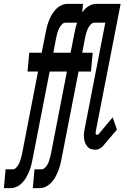

<svg xmlns="http://www.w3.org/2000/svg" viewBox="-87 -760 657 990"><path d="M-67 210 -58 113H-22Q-11 113 -2 103Q7 93 12 82Q17 71 20 59.5Q23 48 26 37L109 -391H55L64 -488H128L147 -585Q150 -602 154 -618Q158 -634 164 -650.5Q170 -667 179 -682.5Q188 -698 200 -711Q212 -724 228 -732Q244 -740 260 -740H341L332 -643H251Q240 -643 231 -633Q222 -623 217 -612Q212 -601 208.5 -589.5Q205 -578 203 -567L188 -488H287L278 -391H169L82 55Q79 72 75 88Q71 104 64.5 120.5Q58 137 49.5 152.5Q41 168 29 181Q17 194 1 202Q-15 210 -31 210ZM82 210 91 113H127Q138 113 147 103Q156 93 161 82Q166 71 169 59.5Q172 48 175 37L258 -391H204L213 -488H277L296 -585Q299 -602 303 -618Q307 -634 313 -650.5Q319 -667 328 -682.5Q337 -698 349 -711Q361 -724 377 -732Q393 -740 409 -740H490L481 -643H400Q389 -643 380 -633Q371 -623 366 -612Q361 -601 357.5 -589.5Q354 -578 352 -567L337 -488H391L382 -391H318L231 55Q228 72 224 88Q220 104 213.5 120.5Q207 137 198.5 152.5Q190 168 178 181Q166 194 150 202Q134 210 118 210ZM405 12Q392 12 381 8Q370 4 362.5 -5.5Q355 -15 351 -26Q347 -37 346 -51Q345 -65 346.5 -77.5Q348 -90 351 -103L456 -643H404L413 -740H535L407 -84Q407 -81 406.5 -78Q406 -75 406 -72.5Q406 -70 407.5 -67.5Q409 -65 412 -65Q415 -65 418 -66Q421 -67 422 -69L494 -155L516 -92L444 -7Q442 -4 439.5 -2Q437 0 434 2Q427 7 419.5 9.5Q412 12 405 12Z"/></svg>

Font: Lode
Style: Bold Italic
Weight: 700
Italic angle: -11°
Monospace: yes
Designer: Belleve Invis
Foundry: Belleve Invis
Version: Version 29.2.0; ttfautohint (v1.8.3)